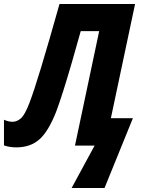

<svg xmlns="http://www.w3.org/2000/svg" viewBox="-62 -734 726 968"><path d="M299 214 415 0H316L438 -577H345Q322 -494 299.5 -416.5Q277 -339 257 -276Q237 -213 222 -173Q183 -73 137.5 -32Q92 9 20 9Q4 9 -12 6.5Q-28 4 -42 -1V-130Q-18 -120 1 -120Q23 -120 43 -137Q63 -154 86 -214Q108 -271 145 -393Q182 -515 238 -714H619L497 -138H608L465 214Z"/></svg>

Font: Noto Sans Condensed ExtraBold
Style: Italic
Weight: 800
Width: 3
Italic angle: -12°
Designer: Monotype Design Team
Foundry: Monotype Imaging Inc.
Version: Version 2.013; ttfautohint (v1.8.4.7-5d5b)